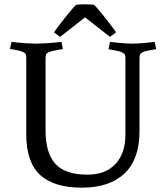

<svg xmlns="http://www.w3.org/2000/svg" viewBox="-20 -851 764 885"><path d="M558 -229V-581Q558 -594 555.5 -599.5Q553 -605 542 -610Q533 -614 518 -617Q503 -620 491.5 -622Q480 -624 480 -624L487 -658Q519 -654 545.5 -652Q572 -650 591 -650Q611 -650 636.5 -652Q662 -654 693 -658L700 -624Q700 -624 688.5 -622.5Q677 -621 663 -618Q649 -615 639 -611Q628 -606 625.5 -600Q623 -594 623 -582V-245Q623 -117 554 -51.5Q485 14 357 14Q228 14 164.5 -45Q101 -104 101 -233V-582Q101 -595 98.5 -601Q96 -607 85 -612Q76 -616 62 -619Q48 -622 37 -623.5Q26 -625 26 -625L33 -658Q65 -654 96 -652Q127 -650 146 -650Q166 -650 199 -652Q232 -654 263 -658L270 -625Q270 -625 258 -623Q246 -621 231 -618Q216 -615 206 -611Q195 -606 192.5 -600Q190 -594 190 -581V-249Q190 -146 235 -96Q280 -46 383 -46Q467 -46 512.5 -95.5Q558 -145 558 -229ZM229 -702Q232 -707 245.5 -725Q259 -743 276.5 -765.5Q294 -788 309.5 -806Q325 -824 331 -829Q337 -830 348.5 -830.5Q360 -831 372 -831Q383 -831 395 -830.5Q407 -830 413 -829Q419 -824 434.5 -806Q450 -788 467.5 -765.5Q485 -743 498.5 -725Q512 -707 515 -702L487 -681L372 -771L257 -681Z"/></svg>

Font: Buenard
Style: Regular
Weight: 400
Version: Version 2.000